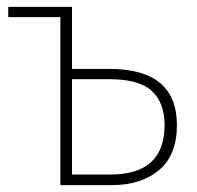

<svg xmlns="http://www.w3.org/2000/svg" viewBox="-20 -540 575 560"><path d="M299 -339Q496 -339 496 -175Q496 -88 444 -44Q392 0 305 0H156V-490H4V-520H180H190V-339ZM302 -31Q460 -31 460 -175Q460 -241 422.5 -275Q385 -309 300 -309H190V-31Z"/></svg>

Font: Fira Sans UltraLight
Style: Regular
Weight: 200
Designer: Carrois Corporate & Edenspiekermann AG
Foundry: Carrois Corporate GbR & Edenspiekermann AG
Version: Version 4.106;PS 004.106;hotconv 1.0.70;makeotf.lib2.5.58329